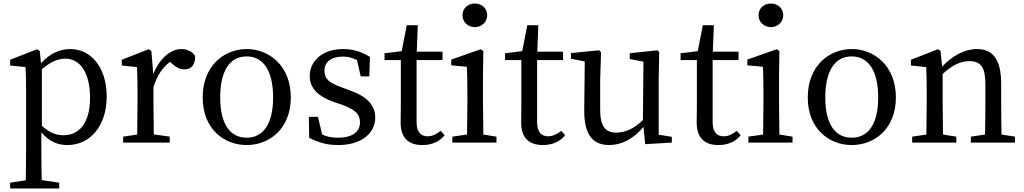

<svg xmlns="http://www.w3.org/2000/svg" viewBox="-20 -814 5847 1096"><path d="M219 -419C278 -469 319 -479 353 -479C436 -479 494 -402 494 -255C494 -104 426 -42 342 -42C300 -42 261 -57 219 -96ZM207 -523 192 -533 38 -473V-440L126 -431C128 -387 129 -348 129 -287V31C129 90 128 153 127 215L38 229V262H318V229L218 214C217 152 216 88 216 28V-59C263 -2 315 14 365 14C493 14 589 -93 589 -263C589 -431 498 -534 381 -534C323 -534 266 -510 214 -453Z M844 -523 829 -533 675 -473V-440L762 -431C764 -387 765 -349 765 -287V-230C765 -179 764 -101 763 -46L683 -34V0H949V-34L858 -47C857 -103 856 -179 856 -230V-316C877 -383 906 -428 951 -461L964 -449C985 -430 1006 -418 1032 -418C1076 -418 1094 -447 1094 -493C1081 -519 1049 -534 1015 -534C954 -534 891 -481 855 -391Z M1388 14C1516 14 1640 -77 1640 -258C1640 -440 1515 -534 1388 -534C1260 -534 1137 -439 1137 -258C1137 -78 1259 14 1388 14ZM1388 -28C1292 -28 1237 -107 1237 -258C1237 -410 1292 -492 1388 -492C1483 -492 1539 -410 1539 -258C1539 -107 1483 -28 1388 -28Z M1934 -314C1860 -341 1832 -362 1832 -411C1832 -459 1869 -491 1939 -491C1966 -491 1992 -484 2018 -471L2039 -378H2088L2092 -489C2044 -518 1998 -534 1939 -534C1816 -534 1748 -462 1748 -381C1748 -306 1801 -263 1882 -233L1933 -216C2005 -189 2035 -164 2035 -116C2035 -64 1995 -28 1909 -28C1874 -28 1845 -34 1819 -46L1795 -147H1743L1745 -27C1799 0 1847 14 1910 14C2049 14 2122 -58 2122 -142C2122 -211 2080 -262 1972 -300Z M2496 -67C2467 -46 2447 -36 2421 -36C2382 -36 2358 -60 2358 -118V-471H2506V-519H2359L2365 -670H2302L2273 -522L2175 -510V-471H2268V-205C2268 -164 2267 -140 2267 -114C2267 -26 2313 14 2391 14C2447 14 2490 -7 2518 -42Z M2691 -659C2729 -659 2761 -688 2761 -727C2761 -767 2729 -794 2691 -794C2651 -794 2620 -767 2620 -727C2620 -688 2651 -659 2691 -659ZM2739 -46C2738 -102 2737 -179 2737 -230V-377L2739 -523L2724 -533L2556 -474V-441L2645 -433C2647 -385 2648 -349 2648 -288V-230C2648 -179 2647 -102 2646 -46L2562 -34V0H2814V-34Z M3184 -67C3155 -46 3135 -36 3109 -36C3070 -36 3046 -60 3046 -118V-471H3194V-519H3047L3053 -670H2990L2961 -522L2863 -510V-471H2956V-205C2956 -164 2955 -140 2955 -114C2955 -26 3001 14 3079 14C3135 14 3178 -7 3206 -42Z M3740 -45V-361L3743 -516L3733 -527L3575 -510V-477L3653 -462L3650 -129C3602 -81 3550 -57 3497 -57C3437 -57 3406 -91 3406 -189V-361L3411 -516L3400 -527L3239 -511V-479L3318 -463L3315 -184C3314 -38 3369 14 3458 14C3527 14 3597 -21 3653 -90L3663 9L3815 0V-33Z M4186 -67C4157 -46 4137 -36 4111 -36C4072 -36 4048 -60 4048 -118V-471H4196V-519H4049L4055 -670H3992L3963 -522L3865 -510V-471H3958V-205C3958 -164 3957 -140 3957 -114C3957 -26 4003 14 4081 14C4137 14 4180 -7 4208 -42Z M4381 -659C4419 -659 4451 -688 4451 -727C4451 -767 4419 -794 4381 -794C4341 -794 4310 -767 4310 -727C4310 -688 4341 -659 4381 -659ZM4429 -46C4428 -102 4427 -179 4427 -230V-377L4429 -523L4414 -533L4246 -474V-441L4335 -433C4337 -385 4338 -349 4338 -288V-230C4338 -179 4337 -102 4336 -46L4252 -34V0H4504V-34Z M4842 14C4970 14 5094 -77 5094 -258C5094 -440 4969 -534 4842 -534C4714 -534 4591 -439 4591 -258C4591 -78 4713 14 4842 14ZM4842 -28C4746 -28 4691 -107 4691 -258C4691 -410 4746 -492 4842 -492C4937 -492 4993 -410 4993 -258C4993 -107 4937 -28 4842 -28Z M5697 -46C5696 -101 5695 -177 5695 -230V-335C5695 -476 5648 -534 5555 -534C5487 -534 5414 -495 5358 -433L5349 -523L5334 -533L5180 -473V-440L5267 -431C5269 -387 5270 -349 5270 -287V-230C5270 -179 5269 -102 5268 -46L5187 -34V0H5439V-34L5363 -46C5362 -102 5361 -179 5361 -230V-392C5418 -444 5465 -465 5514 -465C5578 -465 5605 -431 5605 -332V-230C5605 -177 5604 -101 5603 -46L5522 -34V0H5774V-34Z"/></svg>

Font: Noto Serif CJK JP Medium
Style: Regular
Weight: 500
Designer: Ryoko NISHIZUKA 西塚涼子 (kana & ideographs); Frank Grießhammer (Latin, Greek & Cyrillic); Wenlong ZHANG 张文龙 (bopomofo); San
Foundry: Adobe Systems Incorporated
Version: Version 1.000;PS 1;hotconv 16.6.53;makeotf.lib2.5.65590